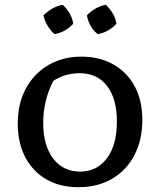

<svg xmlns="http://www.w3.org/2000/svg" viewBox="-20 -771 668 800"><path d="M306 9Q230 9 173.5 -23.5Q117 -56 85.5 -115.5Q54 -175 54 -256Q54 -340 88 -402.5Q122 -465 182 -500Q242 -535 318 -535Q395 -535 452.5 -502.5Q510 -470 541.5 -411Q573 -352 573 -272Q573 -188 540 -124.5Q507 -61 447 -26Q387 9 306 9ZM314 -56Q384 -56 425.5 -111.5Q467 -167 467 -265Q467 -360 426 -413Q385 -466 311 -466Q284 -466 256 -458.5Q228 -451 202 -434Q160 -352 160 -259Q160 -165 201.5 -110.5Q243 -56 314 -56ZM241 -751Q258 -736 270 -715.5Q282 -695 285 -672Q271 -656 250 -644Q229 -632 207 -629Q191 -643 178.5 -663.5Q166 -684 161 -707Q177 -723 197.5 -735Q218 -747 241 -751ZM421 -751Q437 -736 449.5 -715.5Q462 -695 465 -672Q451 -656 430 -644Q409 -632 387 -629Q351 -658 342 -707Q357 -723 377.5 -735Q398 -747 421 -751Z"/></svg>

Font: Piazzolla SC Medium
Style: Regular
Weight: 500
Designer: Juan Pablo del Peral
Foundry: Huerta Tipografica
Version: Version 1.330